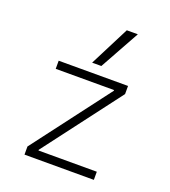

<svg xmlns="http://www.w3.org/2000/svg" viewBox="-143 -894 885 999"><g transform="rotate(20 300.0 -395.0)"><path d="M108 0V-45L431 -471V-475H108V-520H492V-475L169 -49V-45H492V0ZM326 -570H275L387 -790H448Z"/></g></svg>

Font: M PLUS Code Latin Expanded Light
Style: Regular
Weight: 300
Width: 7
Designer: Coji Morishita
Foundry: UNDERFOREST DESIGN
Version: Version 1.002; ttfautohint (v1.8.3)